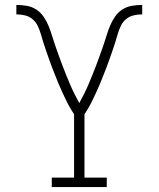

<svg xmlns="http://www.w3.org/2000/svg" viewBox="-20 -755 640 775"><path d="M189 0V-38H279V-294Q269 -309 260.5 -324Q252 -339 244.5 -355Q237 -371 229.5 -387Q222 -403 215.5 -419Q209 -435 202.5 -451.5Q196 -468 189.5 -484.5Q183 -501 177.5 -517.5Q172 -534 166 -550.5Q160 -567 155 -583.5Q150 -600 145 -617Q140 -634 132.5 -650Q125 -666 111.5 -677.5Q98 -689 80.5 -693Q63 -697 46 -697V-735Q67 -735 88 -731.5Q109 -728 126.5 -716.5Q144 -705 156 -687.5Q168 -670 176 -650.5Q184 -631 190 -611Q196 -591 203 -571Q210 -551 217 -531.5Q224 -512 231.5 -492Q239 -472 247 -452.5Q255 -433 263 -414Q271 -395 280.5 -376Q290 -357 300 -339Q310 -357 319.5 -376Q329 -395 337 -414Q345 -433 353 -452.5Q361 -472 368.5 -492Q376 -512 383 -531.5Q390 -551 397 -571Q404 -591 410 -611Q416 -631 424 -650.5Q432 -670 444 -687.5Q456 -705 473.5 -716.5Q491 -728 512 -731.5Q533 -735 554 -735V-697Q537 -697 519.5 -693Q502 -689 488.5 -677.5Q475 -666 467.5 -650Q460 -634 455 -617Q450 -600 445 -583.5Q440 -567 434 -550.5Q428 -534 422.5 -517.5Q417 -501 410.5 -484.5Q404 -468 397.5 -451.5Q391 -435 384.5 -419Q378 -403 370.5 -387Q363 -371 355.5 -355Q348 -339 339.5 -324Q331 -309 321 -294V-38H411V0Z"/></svg>

Font: Iosevka Slab XLtEx
Style: Regular
Weight: 200
Width: 7
Monospace: yes
Designer: Belleve Invis
Foundry: Belleve Invis
Version: Version 11.1.0; ttfautohint (v1.8.3)